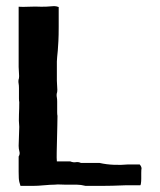

<svg xmlns="http://www.w3.org/2000/svg" viewBox="-20 -582 523 628"><path d="M41 -560Q53 -559 74.5 -560Q96 -561 115 -560Q134 -560 142.5 -561Q151 -562 157 -562Q164 -562 172 -559V-494Q172 -466 171 -447.5Q170 -429 169 -416.5Q168 -404 167 -396Q166 -388 166 -381V-318Q166 -309 167 -298Q168 -287 167 -281Q164 -273 166 -263Q167 -258 167 -249.5Q167 -241 167 -232Q167 -223 167 -215Q167 -207 168 -203Q168 -193 167.5 -172Q167 -151 166.5 -128.5Q166 -106 165.5 -85Q165 -64 166 -54H210Q220 -50 228 -51.5Q236 -53 245 -49H306Q328 -44 352.5 -43Q377 -42 397 -44H437Q438 -42 440 -40Q441 -38 442 -36Q443 -34 443 -32Q442 -26 442 -16.5Q442 -7 442 2Q442 11 441 17.5Q440 24 439 24H391Q366 25 348 25.5Q330 26 312 26H260Q244 22 231 22Q218 22 204 22H193Q185 22 176.5 21.5Q168 21 159 22Q145 22 124 24Q103 26 87 26H47Q42 12 41.5 0.5Q41 -11 41 -20V-70Q46 -78 43.5 -86.5Q41 -95 41 -105L43 -167Q41 -187 42 -207.5Q43 -228 43 -248Q42 -252 42 -260Q42 -268 42 -277Q42 -286 42 -294.5Q42 -303 41 -308Q39 -318 42 -326Q43 -332 42 -343Q41 -354 41 -363Z"/></svg>

Font: Kirang Haerang
Style: Regular
Weight: 400
Version: Version 1.00